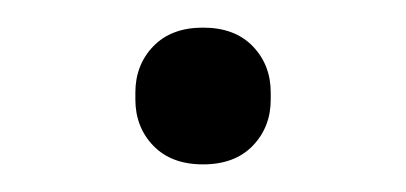

<svg xmlns="http://www.w3.org/2000/svg" viewBox="-20 -110 294 139"><path d="M127 9Q104 9 91 -4.5Q78 -18 78 -38V-43Q78 -63 91 -76.5Q104 -90 127 -90Q150 -90 163 -76.5Q176 -63 176 -43V-38Q176 -18 163 -4.5Q150 9 127 9Z"/></svg>

Font: IBM Plex Serif Light
Style: Regular
Weight: 300
Designer: Mike Abbink, Paul van der Laan, Pieter van Rosmalen
Foundry: Bold Monday
Version: Version 3.001